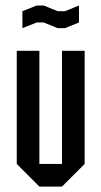

<svg xmlns="http://www.w3.org/2000/svg" viewBox="-20 -687 373 707"><path d="M41.7 -500H125V-83.3H208.3V-500H291.7V-83.3L208.3 0H125L41.7 -83.3ZM115 -604.2 62.5 -583.3V-645.8L115 -666.7H140.8L192.5 -645.8H219.2L270.8 -666.7V-604.2L219.2 -583.3H192.5L140.8 -604.2Z"/></svg>

Font: Yulong
Style: Regular
Weight: 400
Designer: GGBotNet
Foundry: f0n7.com
Version: 1.00